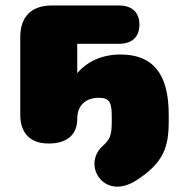

<svg xmlns="http://www.w3.org/2000/svg" viewBox="-20 -514 664 701"><path d="M477 145C577 81 596 23 596 -70V-96C596 -245 538 -315 420 -315C353 -315 299 -290 262 -247V-354H414C462 -354 489 -379 489 -424C489 -469 462 -494 414 -494H169C95 -494 54 -453 54 -379V-95C54 -27 91 10 158 10C226 10 262 -24 262 -79V-81C262 -127 291 -157 341 -157C382 -157 388 -137 388 -88V-70C388 -17 381 -5 353 21C280 89 359 220 477 145Z"/></svg>

Font: SN Pro Black
Style: Regular
Weight: 900
Designer: Tobias Whetton
Foundry: Supernotes
Version: Version 1.001;Glyphs 3.2 (3249)